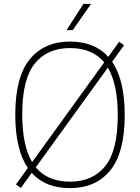

<svg xmlns="http://www.w3.org/2000/svg" viewBox="-20 -964 724 993"><path d="M625 -370Q625 -174 550 -82.5Q475 9 342 9Q215 9 144 -70L88 8L62.5 -10L124 -95.5Q59 -190.5 59 -370Q59 -566 134 -657.5Q209 -749 342 -749Q469 -749 540 -670L596 -748L621.5 -730L560 -644.5Q625 -549.5 625 -370ZM146 -125.5 519 -641.5Q457.5 -715.5 342 -715.5Q224.5 -715.5 159.8 -635.2Q95 -555 95 -372Q95 -212 146 -125.5ZM589 -368Q589 -528 538 -614.5L165 -98.5Q226.5 -24.5 342 -24.5Q459.5 -24.5 524.2 -104.8Q589 -185 589 -368ZM324 -808 411.5 -944H451L356 -808Z"/></svg>

Font: Encode Sans Thin
Style: Regular
Weight: 250
Designer: Multiple Designers
Foundry: Impallari Type
Version: Version 2.000